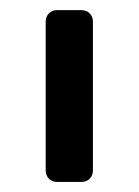

<svg xmlns="http://www.w3.org/2000/svg" viewBox="-20 -591 274 379"><path d="M93.1 -231.9Q82.9 -231.9 76.6 -238.2Q70.2 -244.6 70.2 -254.8V-548.1Q70.2 -558.3 76.6 -564.6Q82.9 -571 93.1 -571H140.5Q150.7 -571 157.1 -564.6Q163.4 -558.3 163.4 -548.1V-254.8Q163.4 -244.6 157.1 -238.2Q150.7 -231.9 140.5 -231.9Z"/></svg>

Font: Rubik Light
Style: Regular
Weight: 300
Designer: Hubert and Fischer
Foundry: Hubert and Fischer
Version: Version 2.300;gftools[0.9.30]